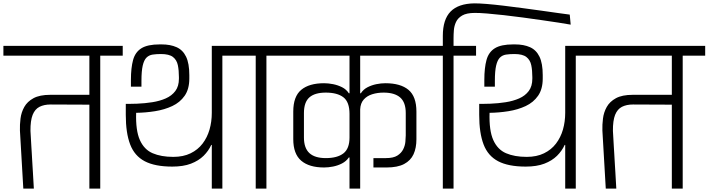

<svg xmlns="http://www.w3.org/2000/svg" viewBox="-56 -1110 4170 1130"><path d="M81.2 0 61.3 -342Q60.2 -376 64.8 -412.5Q69.3 -449 86.9 -480.5Q104.5 -512 141 -532Q177.5 -552 240.2 -552H470V-782.5H-36V-840.2H666.3V-782.5H534V0H470V-494L241.5 -495Q203.5 -495 176.6 -481.4Q149.7 -467.8 136.2 -434.2Q122.8 -400.5 123.3 -339.7Q124.8 -311 126.3 -287.5Q127.8 -264 128.8 -243.8Q129.8 -223.5 131.2 -205.2Q132.5 -187 133.2 -169.8Q134 -152.7 135.3 -134.4Q136.7 -116.2 137.7 -95.9Q138.7 -75.7 140.2 -52.2Q141.7 -28.7 143.2 0Z M1190.5 0V-257H1187.3Q1171.3 -221.8 1142.2 -193Q1113 -164.2 1067.9 -146.8Q1022.8 -129.5 958 -129.5Q856 -129.5 795.9 -161Q735.8 -192.5 710.1 -259.9Q684.3 -327.3 684.3 -433.7V-498.7Q684.3 -498.7 706.3 -498.7Q728.3 -498.7 750.3 -499.7Q796.2 -501.5 840.2 -508.4Q884.2 -515.3 919.5 -530.8Q954.8 -546.3 975.9 -574.3Q997 -602.3 997 -647V-656Q997 -695.7 990.7 -726.4Q984.3 -757.2 961.9 -774.6Q939.5 -792 891.2 -792Q863.7 -792 842.1 -788.7Q820.5 -785.3 806 -770.8Q791.5 -756.2 784 -724Q776.5 -691.8 776.5 -634V-600H714.5V-640Q714.5 -710.3 727.2 -756.8Q739.8 -803.2 776.2 -825.9Q812.7 -848.7 884.3 -848.7H894.3Q946.8 -848.7 983.4 -832.2Q1020 -815.8 1039.1 -776.4Q1058.2 -737 1058.2 -668V-647.8Q1058.2 -585.7 1030.8 -546.4Q1003.5 -507.2 957.8 -485.8Q912.2 -464.5 856.6 -455.6Q801 -446.7 745.3 -446Q742 -341.8 767.2 -285.8Q792.3 -229.7 842.3 -208.2Q892.3 -186.7 964 -186.7Q1022.5 -186.7 1065.6 -207.7Q1108.7 -228.7 1136.2 -264.8Q1163.8 -301 1177.2 -347.5Q1190.5 -394 1190.5 -446V-840.2H1384V-782.5H1252.7V0Z M1312 -782.5V-840.2H1649V-782.5H1512V0H1449V-782.5Z M2141.8 -179.5Q2160 -179.5 2178.7 -179.5Q2197.3 -179.5 2215.5 -179.5Q2259 -179.5 2282.5 -194.3Q2306 -209.2 2316.8 -230.9Q2327.7 -252.7 2329.8 -275.3Q2332 -298 2332 -312.8Q2332 -346.3 2332 -379.2Q2332 -412.2 2332 -444.7Q2332 -507.6 2299.2 -536.3Q2266.3 -565 2201.7 -565Q2165.7 -565 2134.8 -555.4Q2104 -545.8 2084.8 -524.2Q2065.5 -502.7 2063.8 -466.5V0H2001V-183.2Q2000 -183.2 1999.5 -183.2Q1999 -183.2 1997 -183.2Q1982 -161.2 1957.1 -148.2Q1932.1 -135.3 1904.2 -129.8Q1876.3 -124.3 1851.4 -124.3Q1763.5 -124.3 1716.8 -164.2Q1670 -204.2 1670 -291.2Q1670 -332.2 1670 -372.7Q1670 -413.2 1670 -453.2Q1670 -542.2 1716.8 -581.2Q1763.5 -620.2 1851.4 -620.2Q1876.3 -620.2 1904.2 -614.7Q1932.1 -609.2 1957.1 -596.7Q1982 -584.2 1997 -561.2H2001V-782.5H1577V-840.2H2488.5V-782.5H2063.8V-561.2H2067.8Q2082.8 -584.2 2107.4 -596.7Q2131.9 -609.2 2159.4 -614.7Q2186.8 -620.2 2211.8 -620.2Q2301.3 -620.2 2348.1 -581.2Q2394.8 -542.2 2394.8 -453.2V-290.2Q2394.8 -239.3 2377.9 -202.2Q2361 -165.2 2322.5 -144.8Q2284 -124.3 2218.8 -124.3H2141.8ZM1732.8 -300.8Q1732.8 -238.8 1764.8 -209.1Q1796.8 -179.5 1861.5 -179.5Q1929.2 -179.5 1965.1 -207.3Q2001 -235.1 2001 -300.8V-439.7Q2001 -509.7 1965.1 -537.4Q1929.2 -565 1861.5 -565Q1796.8 -565 1764.8 -536.8Q1732.8 -508.5 1732.8 -444.7Z M2417 -782.5V-840.2H2745.8V-782.5H2613.3V0H2550.2V-782.5ZM3297.2 -1024 3302.7 -965Q3275.7 -970 3231.4 -976.8Q3187.2 -983.5 3133.2 -991.3Q3079.3 -999.2 3021.8 -1006.9Q2964.2 -1014.7 2909.5 -1020.8Q2854.8 -1027 2810 -1030.6Q2765.2 -1034.2 2737.7 -1034Q2690 -1033.8 2664.2 -1018.8Q2638.5 -1003.7 2627.8 -980.5Q2617.2 -957.3 2615.2 -932.2Q2613.3 -907 2613.3 -885V-813H2550.2V-898.8Q2550.2 -995.3 2595.9 -1042.1Q2641.7 -1088.8 2735.5 -1090.2Q2763 -1090.3 2807.5 -1086.8Q2852 -1083.2 2906.9 -1076.6Q2961.8 -1070 3019.4 -1062.3Q3077 -1054.7 3131.1 -1047.1Q3185.2 -1039.5 3228.5 -1033.3Q3271.8 -1027.2 3297.2 -1024Z M3270.5 0V-257H3267.3Q3251.3 -221.8 3222.2 -193Q3193 -164.2 3147.9 -146.8Q3102.8 -129.5 3038 -129.5Q2936 -129.5 2875.9 -161Q2815.8 -192.5 2790.1 -259.9Q2764.3 -327.3 2764.3 -433.7V-498.7Q2764.3 -498.7 2786.3 -498.7Q2808.3 -498.7 2830.3 -499.7Q2876.2 -501.5 2920.2 -508.4Q2964.2 -515.3 2999.5 -530.8Q3034.8 -546.3 3055.9 -574.3Q3077 -602.3 3077 -647V-656Q3077 -695.7 3070.7 -726.4Q3064.3 -757.2 3041.9 -774.6Q3019.5 -792 2971.2 -792Q2943.7 -792 2922.1 -788.7Q2900.5 -785.3 2886 -770.8Q2871.5 -756.2 2864 -724Q2856.5 -691.8 2856.5 -634V-600H2794.5V-640Q2794.5 -710.3 2807.2 -756.8Q2819.8 -803.2 2856.2 -825.9Q2892.7 -848.7 2964.3 -848.7H2974.3Q3026.8 -848.7 3063.4 -832.2Q3100 -815.8 3119.1 -776.4Q3138.2 -737 3138.2 -668V-647.8Q3138.2 -585.7 3110.8 -546.4Q3083.5 -507.2 3037.8 -485.8Q2992.2 -464.5 2936.6 -455.6Q2881 -446.7 2825.3 -446Q2822 -341.8 2847.2 -285.8Q2872.3 -229.7 2922.3 -208.2Q2972.3 -186.7 3044 -186.7Q3102.5 -186.7 3145.6 -207.7Q3188.7 -228.7 3216.2 -264.8Q3243.8 -301 3257.2 -347.5Q3270.5 -394 3270.5 -446V-840.2H3464V-782.5H3332.7V0Z M3509.2 0 3489.3 -342Q3488.2 -376 3492.8 -412.5Q3497.3 -449 3514.9 -480.5Q3532.5 -512 3569 -532Q3605.5 -552 3668.2 -552H3898V-782.5H3392V-840.2H4094.3V-782.5H3962V0H3898V-494L3669.5 -495Q3631.5 -495 3604.6 -481.4Q3577.7 -467.8 3564.2 -434.2Q3550.8 -400.5 3551.3 -339.7Q3552.8 -311 3554.3 -287.5Q3555.8 -264 3556.8 -243.8Q3557.8 -223.5 3559.2 -205.2Q3560.5 -187 3561.2 -169.8Q3562 -152.7 3563.3 -134.4Q3564.7 -116.2 3565.7 -95.9Q3566.7 -75.7 3568.2 -52.2Q3569.7 -28.7 3571.2 0Z"/></svg>

Font: Matangi Light
Style: Regular
Weight: 300
Designer: Prashant Pant
Foundry: The Graphic Ant
Version: Version 3.002